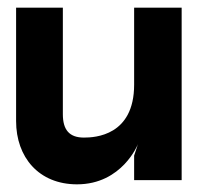

<svg xmlns="http://www.w3.org/2000/svg" viewBox="-20 -470 522 501"><path d="M22 -154C22 -60 81 11 181 11C299 11 340 -94 340 -94L330 -64V0H454V-450H330V-249C330 -116 228 -111 199 -111C161 -111 144 -131 144 -172V-450H22Z"/></svg>

Font: Charger EcoBlack
Style: Black
Weight: 1000
Designer: Jasper
Foundry: Cannot Into Space Fonts
Version: Version 1.1